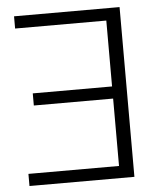

<svg xmlns="http://www.w3.org/2000/svg" viewBox="-52 -756 672 801"><g transform="rotate(-5 284.5 -355.5)"><path d="M36.6 -710.9H478.5V0H39.1V-50.8H418.5V-333H86.4V-383.8H418.5V-659.7H36.6Z"/></g></svg>

Font: Roboto Light
Style: Regular
Weight: 300
Designer: Google
Version: Version 2.134; 2016; ttfautohint (v1.6)